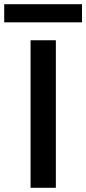

<svg xmlns="http://www.w3.org/2000/svg" viewBox="-70 -891 409 911"><path d="M75 0V-700H195V0ZM-50 -785V-871H319V-785Z"/></svg>

Font: DM Sans 9pt
Style: Semibold
Weight: 600
Designer: Colophon Foundry, Jonny Pinhorn
Foundry: Colophon Foundry
Version: Version 4.004;gftools[0.9.30]